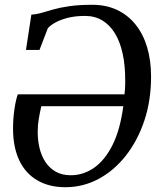

<svg xmlns="http://www.w3.org/2000/svg" viewBox="-20 -771 680 802"><path d="M88.5 -562.5 111 -710Q131.5 -711 153 -717.2Q174.5 -723.5 202.5 -731.5Q230.5 -739.5 270 -745.2Q309.5 -751 365.5 -751Q423.5 -751 469 -729.5Q514.5 -708 546.2 -668.5Q578 -629 594.5 -573.8Q611 -518.5 611 -451.5Q611 -351 582.8 -266.8Q554.5 -182.5 505 -120Q455.5 -57.5 391 -23.2Q326.5 11 253 11Q185 11 135.8 -17.8Q86.5 -46.5 60.5 -101.2Q34.5 -156 34.5 -234Q34.5 -277 40.5 -316.5Q46.5 -356 54.5 -377H500Q501 -386 501.8 -394.8Q502.5 -403.5 502.8 -412.8Q503 -422 503 -431.5Q503.5 -495.5 492.5 -546.2Q481.5 -597 459.8 -632.2Q438 -667.5 406.8 -686Q375.5 -704.5 335.5 -704.5Q296 -704.5 265.2 -697Q234.5 -689.5 213.2 -678Q192 -666.5 180 -653.5L145 -562.5ZM495 -327.5H152.5Q146.5 -301 142 -274.8Q137.5 -248.5 137.5 -220Q137.5 -183.5 145.5 -151Q153.5 -118.5 170.5 -93.2Q187.5 -68 213.5 -53.5Q239.5 -39 275.5 -39Q328 -39 373 -70.2Q418 -101.5 450 -165.2Q482 -229 495 -327.5Z"/></svg>

Font: Merriweather 24pt
Style: Italic
Weight: 400
Italic angle: -7.8°
Designer: Eben Sorkin
Foundry: Eben Sorkin
Version: Version 2.101